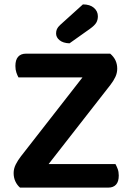

<svg xmlns="http://www.w3.org/2000/svg" viewBox="-20 -853 599 873"><path d="M71 0Q58 -11 50 -28Q42 -45 42 -66Q42 -86 51.5 -105Q61 -124 75 -142L355 -501H64Q59 -510 54.5 -523Q50 -536 50 -553Q50 -581 62.5 -595Q75 -609 98 -609H481Q513 -582 513 -541Q513 -521 504.5 -503Q496 -485 482 -467L201 -107H505Q510 -98 515 -85Q520 -72 520 -55Q520 -27 507.5 -13.5Q495 0 473 0ZM357 -833Q389 -833 407 -817.5Q425 -802 425 -779Q425 -762 417.5 -749.5Q410 -737 389 -722L296 -656Q267 -657 251 -670Q235 -683 235 -701Q235 -712 239 -721Q243 -730 254 -740Z"/></svg>

Font: Baloo 2 Latin SemiBold
Style: Regular
Weight: 400
Designer: Sarang Kulkarni and Ek Type
Foundry: Ek Type
Version: Version 1.001